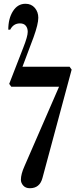

<svg xmlns="http://www.w3.org/2000/svg" viewBox="-20 -750 430 1018"><path d="M23.9 -592.8Q23.9 -651.9 48.8 -690.9Q73.7 -730 115.2 -730Q146 -730 164.6 -708.3Q183.1 -686.5 183.1 -655.8Q183.1 -622.6 158.2 -553.2L99.1 -396H349.1L359.9 -380.9L205.1 193.8Q190.9 248 138.2 248Q115.7 248 103.3 233.9Q90.8 219.7 90.8 203.1Q90.8 173.3 109.9 130.9L293 -290H40L28.8 -305.2L104 -499Q127 -557.1 127 -581.1Q127 -601.1 116.7 -613.5Q106.4 -626 85.9 -626Q51.3 -626 34.2 -592.8Z"/></svg>

Font: Flanker Steampunk
Style: Bold
Weight: 700
Designer: Alexey Kryukov, Leonardo Di Lena
Foundry: Alexey Kryukov, Leonardo Di Lena
Version: 1.210